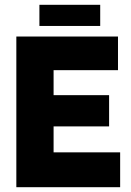

<svg xmlns="http://www.w3.org/2000/svg" viewBox="-20 -779 545 799"><path d="M48 0ZM480 -145V0H48V-627H471V-487H203V-383H434V-253H203V-145ZM397 -759V-671H144V-759Z"/></svg>

Font: Blinker
Style: Bold
Weight: 700
Designer: Juergen Huber
Foundry: supertype
Version: Version 1.015;PS 1.15;hotconv 1.0.88;makeotf.lib2.5.647800; 